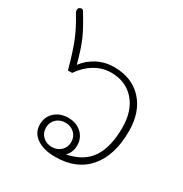

<svg xmlns="http://www.w3.org/2000/svg" viewBox="-164 -814 903 948"><g transform="rotate(30 287.5 -340.0)"><path d="M535 -281Q535 -144 469 -67Q403 10 282 10Q215 10 176 -17.5Q137 -45 137 -92Q137 -135 167 -162.5Q197 -190 244 -190Q290 -190 319.5 -162.5Q349 -135 349 -92Q349 -73 342 -56Q335 -39 322 -27Q414 -45 456 -107Q498 -169 498 -281Q498 -376 448.5 -432.5Q399 -489 315 -489Q267 -489 223.5 -463.5Q180 -438 148 -391H124Q99 -484 76.5 -539.5Q54 -595 16 -657Q12 -664 12 -671Q12 -686 26 -689L30 -690Q35 -690 40 -685Q84 -614 105 -566.5Q126 -519 148 -437Q176 -475 219.5 -497.5Q263 -520 315 -520Q416 -520 475.5 -455.5Q535 -391 535 -281ZM315 -93Q315 -123 294.5 -142.5Q274 -162 243 -162Q212 -162 191.5 -142.5Q171 -123 171 -93Q171 -63 191.5 -43.5Q212 -24 243 -24Q274 -24 294.5 -43.5Q315 -63 315 -93Z"/></g></svg>

Font: Thasadith
Style: Regular
Weight: 400
Designer: Cadson Demak Co.,Ltd.
Foundry: Cadson Demak Co.,Ltd.
Version: Version 1.000; ttfautohint (v1.6)